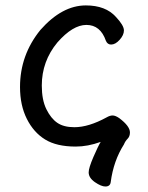

<svg xmlns="http://www.w3.org/2000/svg" viewBox="-20 -512 540 702"><path d="M365.2 169.9Q350.1 169.9 327.1 154.1Q304.2 138.2 304.2 118.2Q304.2 102.1 321.5 62Q338.9 22 348.1 6.8Q300.8 23.9 256.8 23.9Q187 23.9 145 -2Q103 -27.8 78.1 -77.4Q53.2 -127 53.2 -193.8Q53.2 -311 127.9 -402.8Q207 -492.2 293.9 -492.2Q366.2 -492.2 403.8 -450.2Q433.1 -418.9 433.1 -400.9Q433.1 -383.8 417.5 -366.5Q401.9 -349.1 386.2 -349.1Q373 -349.1 367.2 -362.8Q347.2 -420.9 295.9 -420.9Q246.1 -420.9 189.9 -356.9Q132.8 -288.1 132.8 -199.2Q132.8 -147 149.4 -113Q166 -79.1 189.5 -63Q212.9 -46.9 252 -46.9Q304.2 -46.9 370.1 -83Q381.8 -89.8 391.8 -89.8Q401.9 -89.8 416 -80.1Q455.1 -50.8 455.1 -27.8Q455.1 -13.2 446.5 -4.6Q438 3.9 433.1 16.1Q395 76.2 384.8 153.8Q382.8 169.9 365.2 169.9Z"/></svg>

Font: LXGW WenKai Mono GB Screen
Style: Regular
Weight: 400
Monospace: yes
Designer: LXGW / Fontworks Inc.
Foundry: LXGW / Fontworks Inc.
Version: Version 1.510;January 18,2025